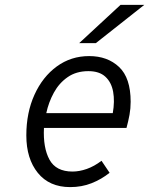

<svg xmlns="http://www.w3.org/2000/svg" viewBox="-20 -752 609 784"><path d="M266.5 12Q181.5 12 134.5 -46Q87.5 -104 87.5 -199Q87.5 -292 120.8 -365.2Q154 -438.5 212 -480.8Q270 -523 344 -523Q419 -523 466.2 -478.5Q513.5 -434 513.5 -336.5Q513.5 -309 508.8 -283Q504 -257 496.5 -229.5H159.5Q155.5 -149 182 -100.2Q208.5 -51.5 276 -51.5Q304 -51.5 334.5 -62.2Q365 -73 394.5 -95.5L427.5 -46.5Q394.5 -20 354.2 -4Q314 12 266.5 12ZM169 -290H440.5Q449 -338.5 442 -377.2Q435 -416 410.2 -438.8Q385.5 -461.5 341 -461.5Q291.5 -461.5 256.5 -437.2Q221.5 -413 200 -373.8Q178.5 -334.5 169 -290ZM303.5 -576 472 -732H569L371.5 -576Z"/></svg>

Font: Overpass Light
Style: Italic
Weight: 300
Italic angle: -10°
Designer: Delve Withrington, Dave Bailey, Thomas Jockin
Foundry: Delve Fonts LLC
Version: Version 4.000; ttfautohint (v1.8.3)